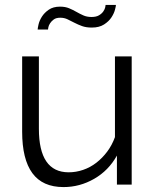

<svg xmlns="http://www.w3.org/2000/svg" viewBox="-20 -750 624 780"><path d="M353 -638Q330 -638 313.5 -644Q297 -650 282.5 -657.5Q268 -665 254.5 -671.5Q241 -678 225 -678Q208 -678 198.5 -671Q189 -664 183.5 -655.5Q178 -647 176.5 -639.5Q175 -632 175 -630H133Q133 -635 136.5 -650.5Q140 -666 150 -682Q160 -698 178 -710.5Q196 -723 224 -723Q245 -723 260.5 -716.5Q276 -710 290 -702Q304 -694 318.5 -687.5Q333 -681 352 -681Q371 -681 382.5 -688Q394 -695 400 -704Q406 -713 407.5 -720.5Q409 -728 409 -730H451Q451 -725 447 -710Q443 -695 432.5 -679Q422 -663 402.5 -650.5Q383 -638 353 -638ZM238 10Q153 10 111.5 -46.5Q70 -103 70 -215V-521H138V-227Q138 -50 259 -50Q289 -50 318 -60Q347 -70 371.5 -89Q396 -108 415.5 -134Q435 -160 447 -193V-521H515V0H455V-118Q421 -57 362.5 -23.5Q304 10 238 10Z"/></svg>

Font: IngvarSans
Style: Regular
Weight: 400
Version: Version 1.000